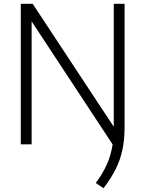

<svg xmlns="http://www.w3.org/2000/svg" viewBox="-20 -760 765 1011"><path d="M525 231 484.5 203.5Q521 154 542.8 105.5Q564.5 57 573 0.5L146.5 -647.5V0H89.5V-740H152L579 -92.5V-740H636V-91Q636 -24.5 624.5 29.5Q613 83.5 588.2 132.2Q563.5 181 525 231Z"/></svg>

Font: Encode Sans Lt
Style: Regular
Weight: 300
Designer: Multiple Designers
Foundry: Impallari Type
Version: Version 3.002; ttfautohint (v1.8.3) -l 8 -r 50 -G 200 -x 14 